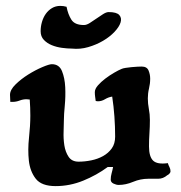

<svg xmlns="http://www.w3.org/2000/svg" viewBox="-20 -624 616 652"><path d="M156 -406Q181 -406 190.5 -382.5Q200 -359 201.5 -328Q203 -297 200 -265.5Q197 -234 197 -218Q197 -202 196 -177.5Q195 -153 198.5 -130.5Q202 -108 213 -91.5Q224 -75 247 -75Q268 -75 290 -79.5Q312 -84 330 -94Q348 -104 359.5 -120Q371 -136 371 -160Q371 -194 368.5 -228.5Q366 -263 361 -296Q348 -294 336.5 -287Q325 -280 312 -280L305 -281Q304 -289 303 -296Q302 -303 302 -311Q302 -322 312.5 -334Q323 -346 337.5 -357Q352 -368 367.5 -377Q383 -386 393 -390Q397 -392 406.5 -393.5Q416 -395 426.5 -396Q437 -397 446.5 -397.5Q456 -398 461 -398Q479 -398 484.5 -384.5Q490 -371 490 -357Q490 -340 486 -323.5Q482 -307 482 -290Q482 -272 485.5 -254Q489 -236 489 -217Q489 -194 487.5 -172Q486 -150 486 -127Q486 -92 500 -78.5Q514 -65 550 -70Q552 -63 555.5 -56.5Q559 -50 559 -42Q559 -38 555 -34Q551 -30 548 -29Q534 -17 517.5 -17Q501 -17 484 -17Q457 -17 432 -6.5Q407 4 383 4Q375 4 365.5 -0.5Q356 -5 356 -14Q356 -25 359 -35.5Q362 -46 364 -57H346Q308 -29 262.5 -10.5Q217 8 169 8Q121 8 101.5 -17Q82 -42 78 -78.5Q74 -115 78.5 -156.5Q83 -198 83 -231Q83 -245 82.5 -258.5Q82 -272 81 -286L70 -287Q58 -287 46.5 -282.5Q35 -278 22 -278H15L14 -302Q14 -319 33 -337.5Q52 -356 76 -371Q100 -386 123.5 -396Q147 -406 156 -406ZM224 -459Q209 -459 190.5 -461.5Q172 -464 156 -470.5Q140 -477 129 -488.5Q118 -500 118 -518Q118 -534 122.5 -549.5Q127 -565 135.5 -577Q144 -589 156.5 -596.5Q169 -604 185 -604Q195 -604 206 -601Q211 -575 222.5 -557Q234 -539 265 -539Q274 -539 285 -546Q296 -553 307.5 -561Q319 -569 330 -576Q341 -583 349 -583Q376 -583 385 -573Q394 -563 389.5 -548Q385 -533 369 -516Q353 -499 330 -485.5Q307 -472 279.5 -464Q252 -456 224 -459Z"/></svg>

Font: CAT Altenglisch
Style: Regular
Weight: 400
Designer: Peter Wiegel
Foundry: Peter Wiegel, CAT Fonts
Version: Version 1.000